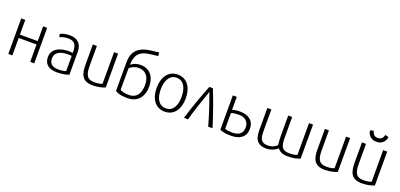

<svg xmlns="http://www.w3.org/2000/svg" viewBox="15 -1705 5591 2681"><g transform="rotate(20 2811.0 -365.0)"><path d="M152 0V-259H417V0H477V-528H417V-309H152V-528H92V0Z M626 -147C626 -44 696 10 816 10C892 10 960 -4 993 -20V-361C993 -478 925 -539 812 -539C747 -539 695 -522 670 -508L682 -462C704 -474 743 -490 807 -490C914 -490 933 -426 933 -322C920 -323 898 -325 875 -325C734 -325 626 -268 626 -147ZM882 -280C902 -280 918 -278 933 -277V-50C907 -41 869 -35 825 -35C739 -35 686 -66 686 -147C686 -250 778 -280 882 -280Z M1156 -528V-230C1156 -93 1184 10 1346 10C1434 10 1495 -10 1531 -25V-528H1471V-59C1451 -48 1408 -39 1354 -39C1236 -39 1216 -113 1216 -242V-528Z M1682 -29C1736 11 1834 11 1866 11C2032 11 2097 -112 2097 -241C2097 -389 2021 -488 1882 -488C1828 -488 1775 -470 1740 -439C1740 -567 1788 -654 1944 -673L2069 -688L2065 -741C2052 -737 2018 -734 1956 -727C1723 -702 1682 -574 1682 -456ZM1738 -384C1763 -413 1813 -439 1869 -439C1994 -439 2035 -346 2035 -242C2035 -125 1987 -37 1865 -37C1822 -37 1765 -46 1737 -65Z M2417 11C2556 11 2633 -103 2633 -263C2633 -425 2556 -539 2416 -539C2277 -539 2200 -425 2200 -263C2200 -103 2277 11 2417 11ZM2417 -492C2528 -492 2571 -384 2571 -263C2571 -141 2528 -38 2417 -38C2306 -38 2261 -141 2261 -263C2261 -384 2305 -492 2417 -492Z M2702 0H2762C2797 -131 2848 -279 2893 -408C2900 -428 2909 -454 2912 -464C2915 -455 2924 -429 2931 -408C2978 -280 3026 -131 3062 0H3126C3071 -183 3005 -365 2940 -527H2887C2824 -365 2756 -184 2702 0Z M3236 -528V-18C3280 2 3328 10 3405 10C3534 10 3620 -49 3620 -169C3620 -297 3527 -351 3411 -351C3359 -351 3320 -344 3295 -335V-528ZM3295 -288C3327 -299 3369 -304 3412 -304C3504 -304 3558 -250 3558 -169C3558 -82 3507 -37 3402 -37C3365 -37 3319 -43 3295 -53Z M3749 -528V-225C3749 -125 3751 10 3925 10C3998 10 4063 -23 4093 -53C4124 -12 4171 10 4244 10C4335 10 4386 -5 4428 -23V-528H4368V-56C4345 -45 4308 -38 4251 -38C4118 -38 4118 -126 4118 -261V-528H4059V-230C4059 -181 4062 -134 4068 -91C4043 -66 3997 -38 3930 -38C3809 -38 3809 -130 3809 -237V-528Z M4604 -528V-230C4604 -93 4632 10 4794 10C4882 10 4943 -10 4979 -25V-528H4919V-59C4899 -48 4856 -39 4802 -39C4684 -39 4664 -113 4664 -242V-528Z M5155 -230C5155 -93 5183 10 5345 10C5433 10 5494 -10 5530 -25V-528H5470V-59C5450 -48 5407 -39 5353 -39C5235 -39 5215 -113 5215 -242V-528H5155ZM5340 -605C5415 -605 5465 -648 5478 -724L5425 -738C5417 -693 5391 -661 5340 -661C5289 -661 5263 -693 5255 -738L5202 -724C5215 -648 5265 -605 5340 -605Z"/></g></svg>

Font: Repo Light
Style: Regular
Weight: 300
Designer: Stefan Peev
Foundry: Context Ltd
Version: Version 001.502